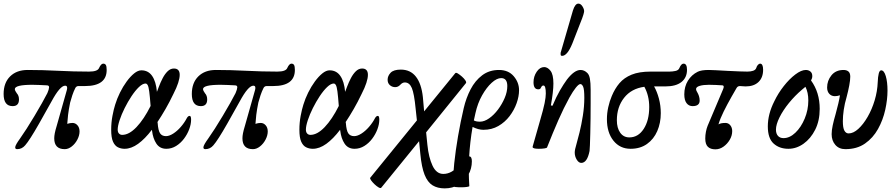

<svg xmlns="http://www.w3.org/2000/svg" viewBox="-20 -812 4951 1062"><path d="M75 13Q62 13 64.5 0Q67 -13 91 -46Q106 -67 127.5 -100.5Q149 -134 171 -171Q193 -208 212 -241.5Q231 -275 242 -297Q251 -318 251.5 -329Q252 -340 238 -340Q216 -341 197 -342Q178 -343 159 -343Q62 -343 62 -319Q62 -314 65.5 -308Q69 -302 73 -296Q85 -283 85 -262Q85 -225 50 -225Q0 -225 0 -292Q0 -354 36 -389.5Q72 -425 133 -425Q215 -425 301.5 -420.5Q388 -416 473 -416Q520 -416 528 -436Q539 -460 551 -460Q561 -460 565.5 -452.5Q570 -445 570 -425Q570 -336 450 -336H414Q403 -336 397 -326Q387 -306 380 -285Q373 -264 368 -245Q360 -206 356.5 -176.5Q353 -147 352 -127Q367 -132 381 -132Q397 -132 408.5 -119Q420 -106 420 -85Q420 -63 408 -40Q396 -17 377 -2Q358 13 338 13Q280 13 280 -47Q280 -59 283 -75Q286 -91 294 -117L350 -315Q356 -338 340 -338Q312 -338 265 -251L196 -128Q143 -35 119 -8Q101 13 75 13Z M669 11Q649 11 632 2.5Q615 -6 605 -28.5Q595 -51 595 -94Q595 -134 602 -171Q609 -208 617 -233Q627 -266 643.5 -299.5Q660 -333 680.5 -361Q701 -389 722 -406Q743 -423 762 -423Q800 -423 821.5 -392Q843 -361 848 -304Q853 -318 859 -333Q868 -357 880 -380Q892 -403 907.5 -418Q923 -433 942 -433Q974 -433 974 -398Q974 -380 965.5 -353.5Q957 -327 939 -292Q918 -248 895.5 -209Q873 -170 851 -137Q851 -134 852 -132Q855 -90 865.5 -74.5Q876 -59 898 -59Q916 -59 938 -73Q960 -87 980 -110Q1000 -133 1013 -158Q1020 -171 1029 -171Q1037 -171 1037 -150Q1037 -125 1026.5 -97Q1016 -69 997.5 -44.5Q979 -20 954 -4.5Q929 11 900 11Q864 11 845 -17.5Q826 -46 821 -89Q820 -92 820 -94Q782 -44 744 -16.5Q706 11 669 11ZM631 -95Q631 -81 638 -73.5Q645 -66 656 -66Q694 -66 735 -109Q776 -152 813 -226Q809 -279 805.5 -305.5Q802 -332 797 -341Q792 -350 785 -350Q769 -350 748.5 -330.5Q728 -311 707.5 -280Q687 -249 669.5 -214Q652 -179 641.5 -147Q631 -115 631 -95Z M1116 13Q1103 13 1105.5 0Q1108 -13 1132 -46Q1147 -67 1168.5 -100.5Q1190 -134 1212 -171Q1234 -208 1253 -241.5Q1272 -275 1283 -297Q1292 -318 1292.5 -329Q1293 -340 1279 -340Q1257 -341 1238 -342Q1219 -343 1200 -343Q1103 -343 1103 -319Q1103 -314 1106.5 -308Q1110 -302 1114 -296Q1126 -283 1126 -262Q1126 -225 1091 -225Q1041 -225 1041 -292Q1041 -354 1077 -389.5Q1113 -425 1174 -425Q1256 -425 1342.5 -420.5Q1429 -416 1514 -416Q1561 -416 1569 -436Q1580 -460 1592 -460Q1602 -460 1606.5 -452.5Q1611 -445 1611 -425Q1611 -336 1491 -336H1455Q1444 -336 1438 -326Q1428 -306 1421 -285Q1414 -264 1409 -245Q1401 -206 1397.5 -176.5Q1394 -147 1393 -127Q1408 -132 1422 -132Q1438 -132 1449.5 -119Q1461 -106 1461 -85Q1461 -63 1449 -40Q1437 -17 1418 -2Q1399 13 1379 13Q1321 13 1321 -47Q1321 -59 1324 -75Q1327 -91 1335 -117L1391 -315Q1397 -338 1381 -338Q1353 -338 1306 -251L1237 -128Q1184 -35 1160 -8Q1142 13 1116 13Z M1710 11Q1690 11 1673 2.5Q1656 -6 1646 -28.5Q1636 -51 1636 -94Q1636 -134 1643 -171Q1650 -208 1658 -233Q1668 -266 1684.5 -299.5Q1701 -333 1721.5 -361Q1742 -389 1763 -406Q1784 -423 1803 -423Q1841 -423 1862.5 -392Q1884 -361 1889 -304Q1894 -318 1900 -333Q1909 -357 1921 -380Q1933 -403 1948.5 -418Q1964 -433 1983 -433Q2015 -433 2015 -398Q2015 -380 2006.5 -353.5Q1998 -327 1980 -292Q1959 -248 1936.5 -209Q1914 -170 1892 -137Q1892 -134 1893 -132Q1896 -90 1906.5 -74.5Q1917 -59 1939 -59Q1957 -59 1979 -73Q2001 -87 2021 -110Q2041 -133 2054 -158Q2061 -171 2070 -171Q2078 -171 2078 -150Q2078 -125 2067.5 -97Q2057 -69 2038.5 -44.5Q2020 -20 1995 -4.5Q1970 11 1941 11Q1905 11 1886 -17.5Q1867 -46 1862 -89Q1861 -92 1861 -94Q1823 -44 1785 -16.5Q1747 11 1710 11ZM1672 -95Q1672 -81 1679 -73.5Q1686 -66 1697 -66Q1735 -66 1776 -109Q1817 -152 1854 -226Q1850 -279 1846.5 -305.5Q1843 -332 1838 -341Q1833 -350 1826 -350Q1810 -350 1789.5 -330.5Q1769 -311 1748.5 -280Q1728 -249 1710.5 -214Q1693 -179 1682.5 -147Q1672 -115 1672 -95Z M2089 226Q2085 231 2074 224.5Q2063 218 2051.5 207Q2040 196 2032.5 185.5Q2025 175 2028 171L2286 -146L2279 -211Q2271 -294 2258 -325Q2245 -356 2219 -356Q2206 -356 2194 -343Q2182 -330 2166 -330Q2149 -330 2136.5 -341Q2124 -352 2124 -371Q2124 -392 2140.5 -409.5Q2157 -427 2197 -427Q2250 -427 2280.5 -388Q2311 -349 2319 -275L2326 -196L2498 -407Q2502 -412 2512.5 -405.5Q2523 -399 2535 -388.5Q2547 -378 2554 -367.5Q2561 -357 2557 -352L2337 -80L2344 -11Q2351 59 2372.5 104.5Q2394 150 2432 150Q2457 150 2479 137Q2501 124 2522 99Q2561 53 2575 53Q2590 53 2590 80Q2590 121 2570.5 155Q2551 189 2517 209.5Q2483 230 2440 230Q2400 230 2372.5 213Q2345 196 2328.5 154.5Q2312 113 2305 40L2298 -31Z M2485 217Q2485 162 2492.5 91Q2500 20 2513.5 -58.5Q2527 -137 2545 -214Q2558 -270 2583 -318Q2608 -366 2647 -395.5Q2686 -425 2740 -425Q2792 -425 2821.5 -390.5Q2851 -356 2851 -313Q2851 -279 2837.5 -241Q2824 -203 2798.5 -169.5Q2773 -136 2736.5 -115Q2700 -94 2654 -94Q2626 -94 2594 -110Q2565 57 2576 217Q2576 220 2562.5 222Q2549 224 2531 224Q2513 224 2499 222.5Q2485 221 2485 217ZM2610 -187Q2605 -167 2601 -146Q2612 -139 2635 -139Q2659 -139 2685.5 -157.5Q2712 -176 2734.5 -206Q2757 -236 2771.5 -270Q2786 -304 2786 -336Q2786 -380 2752 -380Q2728 -380 2699.5 -354Q2671 -328 2646.5 -284.5Q2622 -241 2610 -187Z M3195 89Q3181 89 3170 71Q3159 53 3159 32Q3159 16 3168 -13Q3175 -37 3185.5 -79.5Q3196 -122 3204 -172.5Q3212 -223 3212 -271Q3212 -318 3205.5 -332.5Q3199 -347 3190 -347Q3181 -347 3165 -327Q3149 -307 3130 -273Q3098 -215 3068 -146.5Q3038 -78 3006 3Q3005 7 2991 9Q2977 11 2960 11Q2926 11 2926 1Q2926 -2 2927 -4L2966 -141Q2986 -209 2992.5 -242Q2999 -275 2999 -295Q2999 -339 2986 -339Q2979 -339 2976 -334Q2973 -329 2970 -323.5Q2967 -318 2957 -318Q2931 -318 2931 -357Q2931 -389 2948.5 -415Q2966 -441 2990 -441Q3009 -441 3025 -420.5Q3041 -400 3041 -350Q3041 -306 3027 -229L3036 -227Q3057 -277 3077 -311.5Q3097 -346 3116 -372Q3157 -425 3191 -425Q3212 -425 3229 -408Q3239 -398 3243 -376Q3247 -354 3247 -315Q3247 -283 3247 -241.5Q3247 -200 3246.5 -156Q3246 -112 3245 -73.5Q3244 -35 3243 -9Q3242 17 3241 23Q3228 89 3195 89ZM3089 -503Q3081 -503 3081 -511Q3081 -514 3081 -516Q3081 -518 3081 -520L3149 -754Q3161 -792 3179 -792Q3192 -792 3201.5 -777Q3211 -762 3211 -750Q3211 -745 3206.5 -729.5Q3202 -714 3190 -685L3146 -572Q3118 -503 3089 -503Z M3468 11Q3409 11 3373 -34Q3337 -79 3337 -153Q3337 -186 3344.5 -219.5Q3352 -253 3364 -281Q3381 -322 3406.5 -352Q3432 -382 3473.5 -399Q3515 -416 3579 -416H3684Q3699 -416 3716 -419.5Q3733 -423 3738 -436Q3748 -460 3761 -460Q3780 -460 3780 -426Q3780 -383 3749.5 -358.5Q3719 -334 3660 -334H3598Q3614 -306 3624.5 -267Q3635 -228 3635 -186Q3635 -132 3615.5 -87Q3596 -42 3558.5 -15.5Q3521 11 3468 11ZM3392 -147Q3392 -104 3410.5 -78Q3429 -52 3461 -52Q3510 -52 3540.5 -99Q3571 -146 3571 -220Q3571 -283 3544 -332Q3472 -322 3432 -271Q3392 -220 3392 -147Z M3937 14Q3910 14 3895.5 0Q3881 -14 3881 -46Q3881 -64 3884.5 -82.5Q3888 -101 3894 -116L3979 -317Q3989 -339 3975 -340Q3958 -341 3940 -342Q3922 -343 3901 -343Q3870 -343 3850 -337Q3830 -331 3830 -319Q3830 -312 3837 -301Q3842 -293 3846 -281Q3850 -269 3850 -256Q3850 -225 3811 -225Q3790 -225 3777.5 -241.5Q3765 -258 3765 -290Q3765 -333 3785 -365.5Q3805 -398 3839 -415Q3859 -425 3900 -425Q3915 -425 3941 -423.5Q3967 -422 4005 -420Q4043 -418 4072 -417Q4101 -416 4114 -416Q4132 -416 4145.5 -420.5Q4159 -425 4163 -436Q4166 -447 4172.5 -453.5Q4179 -460 4184 -460Q4201 -460 4201 -426Q4201 -383 4175.5 -358.5Q4150 -334 4104 -334Q4095 -334 4088 -335Q4081 -336 4073 -336Q4060 -336 4054 -325L4027 -278Q4002 -234 3982.5 -194.5Q3963 -155 3954 -124Q3966 -132 3993 -132Q4009 -132 4019.5 -119Q4030 -106 4030 -87Q4030 -62 4016.5 -39Q4003 -16 3982 -1Q3961 14 3937 14Z M4341 11Q4291 11 4259 -18Q4227 -47 4227 -113Q4227 -181 4263 -252Q4284 -296 4315 -335.5Q4346 -375 4379 -400Q4412 -425 4437 -425Q4452 -425 4462.5 -416.5Q4473 -408 4473 -391Q4473 -379 4466 -367Q4514 -301 4514 -210Q4514 -144 4489 -94.5Q4464 -45 4424.5 -17Q4385 11 4341 11ZM4272 -95Q4272 -73 4283 -60.5Q4294 -48 4314 -48Q4348 -48 4379.5 -78Q4411 -108 4431 -156Q4451 -204 4451 -256Q4451 -301 4435 -332Q4427 -325 4416 -316Q4377 -283 4344 -242.5Q4311 -202 4291.5 -162.5Q4272 -123 4272 -95Z M4656 13Q4621 13 4600.5 -10.5Q4580 -34 4580 -70Q4580 -91 4586 -119Q4592 -147 4602 -181Q4611 -214 4617 -239.5Q4623 -265 4626 -285Q4611 -280 4598 -280Q4579 -280 4567 -293Q4555 -306 4555 -328Q4555 -366 4579 -395.5Q4603 -425 4646 -425Q4663 -425 4673 -416.5Q4683 -408 4683 -388Q4683 -369 4677.5 -339.5Q4672 -310 4663 -276Q4652 -239 4647 -204.5Q4642 -170 4642 -142Q4642 -105 4650.5 -89.5Q4659 -74 4674 -74Q4700 -74 4727.5 -99Q4755 -124 4779 -165.5Q4803 -207 4818 -257Q4833 -307 4835 -358Q4836 -387 4840.5 -405Q4845 -423 4854 -423Q4870 -423 4879.5 -391Q4889 -359 4889 -311Q4889 -261 4876.5 -204.5Q4864 -148 4836.5 -98.5Q4809 -49 4764.5 -18Q4720 13 4656 13Z"/></svg>

Font: Junicode Two Beta Condensed Medium
Style: Italic
Weight: 500
Width: 3
Italic angle: -9°
Version: Version 1.053; ttfautohint (v1.8.4)